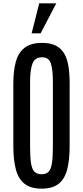

<svg xmlns="http://www.w3.org/2000/svg" viewBox="-20 -1129 501 1159"><path d="M231.4 9.8C274.4 9.8 308.2 0.3 332.8 -18.6C357.3 -37.4 374.8 -65.9 385 -104C395.3 -142.1 400.4 -189.8 400.4 -247.1V-626C400.4 -663.1 398.1 -696.6 393.6 -726.6C389 -756.5 380.8 -782.1 368.9 -803.5C357 -824.8 340.2 -841.2 318.4 -852.8C296.5 -864.3 268.4 -870.1 233.9 -870.1C188 -870.1 152.5 -860 127.4 -839.8C102.4 -819.7 85 -791.3 75.2 -754.9C65.4 -718.4 60.5 -675.5 60.5 -626V-247.1C60.5 -189.8 65.8 -142.1 76.4 -104C87 -65.9 104.7 -37.4 129.6 -18.6C154.5 0.3 188.5 9.8 231.4 9.8ZM231.4 -77.1C212.2 -77.1 197.6 -82.4 187.5 -93C177.4 -103.6 170.6 -121.2 167 -145.8C163.4 -170.3 161.6 -203.8 161.6 -246.1V-632.3C161.6 -683.8 166.6 -721.8 176.5 -746.3C186.4 -770.9 205.6 -783.2 233.9 -783.2C261.2 -783.2 279 -770.8 287.1 -746.1C295.2 -721.4 299.3 -683.3 299.3 -631.8V-246.1C299.3 -204.1 297.5 -170.7 293.9 -146C290.4 -121.3 283.7 -103.6 273.9 -93C264.2 -82.4 250 -77.1 231.4 -77.1ZM170.9 -927.7H225.1L319.8 -1108.9H216.8Z"/></svg>

Font: Antonio
Style: Regular
Weight: 400
Designer: Vernon Adams
Foundry: Vernon Adams
Version: Version 1.002